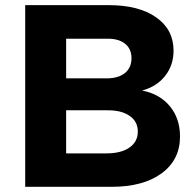

<svg xmlns="http://www.w3.org/2000/svg" viewBox="-20 -720 752 740"><path d="M391.1 -294.9H234.9V-128.9H391.1Q446.8 -128.9 479 -151.4Q511.2 -173.8 511.2 -212.9Q511.2 -252 479 -273.9Q446.8 -295.9 391.1 -294.9ZM391.1 -570.8H234.9V-418H391.1Q436 -418 461.4 -438.5Q486.8 -459 486.8 -495.6Q486.8 -532.2 461.4 -552Q436 -571.8 391.1 -570.8ZM648.9 -524.9Q648.9 -468.8 616.5 -427.5Q584 -386.2 527.8 -371.1Q595.7 -357.9 634.8 -310.5Q673.8 -263.2 673.8 -193.8Q673.8 -104 603 -52Q532.2 0 410.2 0H77.1V-700.2H398.9Q515.1 -700.2 582 -653.1Q648.9 -606 648.9 -524.9Z"/></svg>

Font: Montserrat-SemiBold
Style: Regular
Weight: 600
Designer: Julieta Ulanovsky
Foundry: Julieta Ulanovsky
Version: Version 6.001